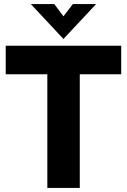

<svg xmlns="http://www.w3.org/2000/svg" viewBox="-20 -921 622 941"><path d="M212 -557H8V-697H574V-557H371V0H212ZM131 -901H246L291 -841L337 -901H451L291 -730Z"/></svg>

Font: Hanken Grotesk Black
Style: Regular
Weight: 900
Designer: Alfredo Marco Pradil
Foundry: Hanken Design Co.
Version: Version 3.014